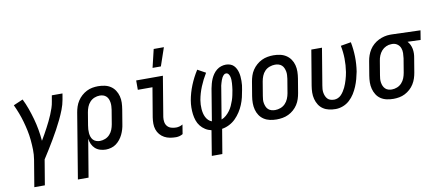

<svg xmlns="http://www.w3.org/2000/svg" viewBox="-81 -1077 3685 1614"><g transform="rotate(-10 1762.0 -270.0)"><path d="M98 215 136 -13Q143 -56 142 -98Q141 -140 137 -181.5Q133 -223 124.5 -263Q116 -303 105 -342Q94 -381 79.5 -419Q65 -457 48 -493L129 -528Q150 -486 166 -441Q182 -396 195 -349.5Q208 -303 216.5 -255Q225 -207 229 -158Q244 -183 258 -208Q272 -233 285.5 -258.5Q299 -284 311.5 -309.5Q324 -335 335 -361.5Q346 -388 355 -414.5Q364 -441 368 -468L377 -520H468L459 -468Q452 -427 436 -386Q420 -345 401 -305.5Q382 -266 361 -227.5Q340 -189 317.5 -151Q295 -113 271.5 -75Q248 -37 224 0L188 215Z M470 215 562 -341Q566 -365 574 -389.5Q582 -414 596.5 -436.5Q611 -459 631 -477Q651 -495 674.5 -507Q698 -519 723 -523.5Q748 -528 772 -528Q801 -528 829 -522Q857 -516 879.5 -501Q902 -486 917 -463Q932 -440 939 -413Q946 -386 945 -357.5Q944 -329 939 -299L919 -179Q916 -157 909.5 -135Q903 -113 893 -92Q883 -71 868 -52Q853 -33 834 -19Q815 -5 791.5 1.5Q768 8 746 8Q721 8 697 0.5Q673 -7 655.5 -23Q638 -39 628 -61Q618 -83 615 -108L561 215ZM709 -72Q732 -72 754.5 -81Q777 -90 793.5 -108Q810 -126 818.5 -148Q827 -170 831 -193L851 -313Q853 -328 854 -344Q855 -360 852.5 -375.5Q850 -391 844.5 -404.5Q839 -418 828 -428.5Q817 -439 802.5 -443.5Q788 -448 773 -448Q750 -448 727.5 -439Q705 -430 688.5 -412Q672 -394 663.5 -372Q655 -350 651 -327L633 -218Q630 -202 629 -185Q628 -168 629.5 -152Q631 -136 636 -121Q641 -106 651.5 -94.5Q662 -83 677.5 -77.5Q693 -72 709 -72Z M1345 8Q1319 8 1293.5 3.5Q1268 -1 1246 -13Q1224 -25 1208 -44Q1192 -63 1184 -87Q1176 -111 1176 -137Q1176 -163 1180 -190L1222 -440H1097V-520H1325L1268 -177Q1265 -156 1268.5 -135Q1272 -114 1285 -99Q1298 -84 1318 -78Q1338 -72 1359 -72Q1374 -72 1388.5 -76Q1403 -80 1416 -88L1403 -8Q1390 0 1375 4Q1360 8 1345 8ZM1251 -600 1288 -755H1375L1322 -600Z M1613 215 1648 2Q1620 -4 1596.5 -19Q1573 -34 1556 -55.5Q1539 -77 1530 -103.5Q1521 -130 1517.5 -158Q1514 -186 1514.5 -215.5Q1515 -245 1520 -275Q1531 -338 1556 -400Q1581 -462 1618 -520L1687 -482Q1655 -430 1632.5 -375Q1610 -320 1600 -264Q1597 -245 1596 -226Q1595 -207 1596.5 -188Q1598 -169 1602 -151.5Q1606 -134 1614 -118Q1622 -102 1634.5 -89.5Q1647 -77 1664 -71L1709 -343Q1713 -363 1718.5 -383.5Q1724 -404 1732.5 -423.5Q1741 -443 1753.5 -461Q1766 -479 1783.5 -493Q1801 -507 1821.5 -513.5Q1842 -520 1862 -520Q1881 -520 1898.5 -514Q1916 -508 1928 -496Q1940 -484 1948 -468.5Q1956 -453 1960.5 -435.5Q1965 -418 1966.5 -400Q1968 -382 1968 -363Q1968 -344 1966 -325.5Q1964 -307 1960 -288Q1955 -257 1947.5 -226Q1940 -195 1927.5 -164.5Q1915 -134 1896.5 -105.5Q1878 -77 1854.5 -53.5Q1831 -30 1800.5 -14.5Q1770 1 1738 6L1703 215ZM1747 -72Q1769 -80 1787 -96Q1805 -112 1819 -131Q1833 -150 1842.5 -171Q1852 -192 1859.5 -213.5Q1867 -235 1871.5 -257Q1876 -279 1880 -301Q1882 -315 1883.5 -329Q1885 -343 1886 -357Q1887 -371 1886.5 -384.5Q1886 -398 1883 -411.5Q1880 -425 1872 -436Q1864 -447 1850 -447Q1839 -447 1830.5 -438Q1822 -429 1816 -418.5Q1810 -408 1806.5 -397Q1803 -386 1799.5 -375Q1796 -364 1793.5 -353Q1791 -342 1790 -331Z M2204 8Q2175 8 2147 2Q2119 -4 2096 -19Q2073 -34 2058 -56.5Q2043 -79 2036 -106Q2029 -133 2029 -162Q2029 -191 2034 -221L2054 -341Q2058 -365 2066 -390Q2074 -415 2089 -437.5Q2104 -460 2124.5 -478Q2145 -496 2169 -507.5Q2193 -519 2218.5 -523.5Q2244 -528 2269 -528Q2298 -528 2326 -522Q2354 -516 2377 -501Q2400 -486 2415.5 -463.5Q2431 -441 2438 -414Q2445 -387 2444.5 -358Q2444 -329 2439 -299L2419 -179Q2415 -155 2407 -130Q2399 -105 2384.5 -82.5Q2370 -60 2349.5 -42Q2329 -24 2305 -12.5Q2281 -1 2255 3.5Q2229 8 2204 8ZM2205 -72Q2228 -72 2251 -80.5Q2274 -89 2291 -106.5Q2308 -124 2317.5 -147Q2327 -170 2331 -193L2351 -313Q2353 -329 2354 -345Q2355 -361 2352 -376Q2349 -391 2343 -405Q2337 -419 2326 -429Q2315 -439 2300 -443.5Q2285 -448 2269 -448Q2246 -448 2222.5 -439.5Q2199 -431 2182 -413.5Q2165 -396 2156 -373Q2147 -350 2143 -327L2123 -207Q2120 -191 2119 -175Q2118 -159 2121 -144Q2124 -129 2130 -115Q2136 -101 2147 -91Q2158 -81 2173.5 -76.5Q2189 -72 2205 -72Z M2708 8Q2679 8 2651.5 2Q2624 -4 2601.5 -19Q2579 -34 2564.5 -57Q2550 -80 2543 -107Q2536 -134 2536.5 -162.5Q2537 -191 2542 -221L2592 -520H2683L2631 -207Q2628 -192 2627 -176Q2626 -160 2628.5 -145Q2631 -130 2637 -116Q2643 -102 2653 -91.5Q2663 -81 2678 -76.5Q2693 -72 2709 -72Q2725 -72 2741 -79Q2757 -86 2769 -98.5Q2781 -111 2790.5 -126Q2800 -141 2807.5 -156Q2815 -171 2820.5 -187Q2826 -203 2831 -219Q2836 -235 2839.5 -251Q2843 -267 2846 -283Q2855 -341 2854 -397.5Q2853 -454 2842 -508L2930 -523Q2942 -462 2943.5 -398.5Q2945 -335 2935 -271Q2929 -240 2920.5 -209Q2912 -178 2899.5 -148Q2887 -118 2869.5 -90Q2852 -62 2827 -39Q2802 -16 2770.5 -4Q2739 8 2708 8Z M3201 8Q3172 8 3144 2Q3116 -4 3093.5 -19Q3071 -34 3056.5 -57Q3042 -80 3035 -107Q3028 -134 3028.5 -162.5Q3029 -191 3034 -221L3054 -341Q3058 -365 3066.5 -389Q3075 -413 3089 -435Q3103 -457 3123.5 -475Q3144 -493 3167.5 -504.5Q3191 -516 3216 -522Q3241 -528 3265 -528H3281L3524 -520L3511 -440L3400 -444Q3413 -430 3421 -413Q3429 -396 3432.5 -377.5Q3436 -359 3435.5 -339Q3435 -319 3431 -299L3411 -179Q3407 -155 3399 -130.5Q3391 -106 3377 -83.5Q3363 -61 3343 -43Q3323 -25 3299.5 -13Q3276 -1 3250.5 3.5Q3225 8 3201 8ZM3201 -72Q3224 -72 3246.5 -81Q3269 -90 3285.5 -108Q3302 -126 3310.5 -148Q3319 -170 3323 -193L3343 -313Q3346 -335 3346.5 -357.5Q3347 -380 3339.5 -400Q3332 -420 3315 -433Q3298 -446 3276 -448H3261Q3239 -448 3217 -438Q3195 -428 3179.5 -410.5Q3164 -393 3155 -371Q3146 -349 3143 -327L3123 -207Q3120 -192 3119 -176Q3118 -160 3120.5 -144.5Q3123 -129 3129 -115.5Q3135 -102 3145.5 -91.5Q3156 -81 3171 -76.5Q3186 -72 3201 -72Z"/></g></svg>

Font: Iosevka Term Curly Md Obl
Style: Regular
Weight: 500
Italic angle: -9°
Designer: Belleve Invis
Foundry: Belleve Invis
Version: Version 32.3.0